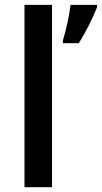

<svg xmlns="http://www.w3.org/2000/svg" viewBox="-20 -780 424 800"><path d="M196.8 0H82V-759.8H196.8ZM242.2 -611.8Q265.1 -689 273.9 -759.8H384.3V-750Q373 -719.7 351.1 -676Q329.1 -632.3 308.1 -600.1H242.2Z"/></svg>

Font: f0_32663          
Style: Regular
Weight: 600
Foundry: Ascender Corporation
Version: Version 1.10